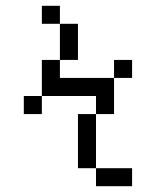

<svg xmlns="http://www.w3.org/2000/svg" viewBox="-20 -520 540 665"><path d="M437.5 125V62.5H312.5V125ZM437.5 -250V-312.5H375V-250H187.5V-312.5H125Q125 -312.5 125 -187.5H62.5V-125H125V-187.5H312.5V-125H250V62.5H312.5V-125H375Q375 -125 375 -250ZM187.5 -312.5H250Q250 -312.5 250 -437.5H187.5Q187.5 -437.5 187.5 -312.5ZM187.5 -437.5V-500H125V-437.5Z"/></svg>

Font: UnifontExMono
Style: Regular
Weight: 500
Version: Version 15.0.06